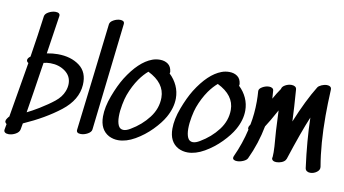

<svg xmlns="http://www.w3.org/2000/svg" viewBox="-111 -1099 2466 1376"><g transform="rotate(10 1122.0 -411.0)"><path d="M377 -368Q377 -424 331.5 -457.5Q286 -491 223 -491Q198 -491 174 -485Q170 -458 167 -441Q140 -261 116 -115Q153 -133 201 -162Q263 -200 306 -234.5Q349 -269 366 -313Q377 -341 377 -368ZM264 -564Q360 -564 422.5 -517.5Q485 -471 479 -378Q472 -268 364.5 -184Q257 -100 103 -32L95 13Q91 34 66 48Q41 62 15 62Q-2 62 -11.5 54.5Q-21 47 -18 32Q-14 6 -11 -7Q-23 -16 -23 -26Q-23 -36 -14 -48L-5 -60L-1 -63Q45 -331 67 -465Q54 -472 54 -484Q54 -499 74 -513Q100 -675 118 -814Q121 -833 146 -846.5Q171 -860 196 -860Q212 -860 220.5 -853.5Q229 -847 227 -834L185 -556Q227 -564 264 -564Z M662 -884Q677 -884 685 -878Q693 -872 692 -859Q663 -598 632 -337L602 -76Q600 -57 575 -43Q550 -29 525 -29Q491 -29 494 -55L541 -447Q573 -723 587 -838Q589 -857 613.5 -870.5Q638 -884 662 -884Z M925 -553Q894 -527 863 -484Q825 -429 800 -361Q790 -334 781 -287.5Q772 -241 772 -201Q772 -160 783.5 -135.5Q795 -111 821 -111Q842 -111 870 -128Q947 -173 998 -240Q1049 -307 1049 -386Q1049 -492 925 -553ZM1152 -399Q1152 -330 1112 -259Q1085 -211 1033 -158Q981 -105 917.5 -68.5Q854 -32 796 -32Q760 -32 728 -48Q660 -85 660 -181Q660 -250 691 -332.5Q722 -415 757 -472Q842 -607 936 -642Q962 -652 992 -652Q1027 -652 1051 -634.5Q1075 -617 1079 -580V-576Q1079 -573 1077 -567Q1113 -533 1132.5 -490Q1152 -447 1152 -399Z M1430 -553Q1399 -527 1368 -484Q1330 -429 1305 -361Q1295 -334 1286 -287.5Q1277 -241 1277 -201Q1277 -160 1288.5 -135.5Q1300 -111 1326 -111Q1347 -111 1375 -128Q1452 -173 1503 -240Q1554 -307 1554 -386Q1554 -492 1430 -553ZM1657 -399Q1657 -330 1617 -259Q1590 -211 1538 -158Q1486 -105 1422.5 -68.5Q1359 -32 1301 -32Q1265 -32 1233 -48Q1165 -85 1165 -181Q1165 -250 1196 -332.5Q1227 -415 1262 -472Q1347 -607 1441 -642Q1467 -652 1497 -652Q1532 -652 1556 -634.5Q1580 -617 1584 -580V-576Q1584 -573 1582 -567Q1618 -533 1637.5 -490Q1657 -447 1657 -399Z M2230 -464Q2230 -258 2258 -97Q2262 -74 2240 -57.5Q2218 -41 2192 -41Q2177 -41 2167 -48Q2157 -55 2155 -69Q2129 -263 2125 -431Q2077 -317 2010 -111Q2009 -107 2004 -100Q1995 -88 1977 -81Q1959 -74 1941 -74Q1927 -74 1919 -78Q1906 -85 1906 -97Q1906 -100 1908 -108Q1909 -119 1909 -140Q1909 -175 1903 -241L1899 -295Q1895 -393 1892 -442Q1844 -354 1816 -312Q1792 -185 1736 -66Q1729 -52 1706 -42Q1683 -32 1661 -32Q1647 -32 1638.5 -37Q1630 -42 1630 -51Q1630 -57 1633 -64Q1679 -164 1703 -269Q1699 -273 1699 -280Q1699 -290 1707 -301L1711 -308Q1727 -388 1727 -478Q1727 -516 1724 -553Q1723 -570 1747 -584Q1771 -598 1796 -598Q1810 -598 1819 -592Q1828 -586 1829 -575Q1831 -557 1833 -517Q1856 -559 1882 -596Q1884 -613 1906 -625.5Q1928 -638 1952 -638Q1967 -638 1977.5 -631.5Q1988 -625 1989 -611Q1999 -482 2003 -381Q2070 -545 2136 -652Q2143 -663 2163 -672Q2183 -681 2202 -681Q2217 -681 2226.5 -674Q2236 -667 2235 -652Q2230 -547 2230 -464Z"/></g></svg>

Font: Sedgwick Ave
Style: Regular
Weight: 400
Designer: Kevin Burke, Pedro Vergani
Foundry: Google, Inc.
Version: Version 1.000